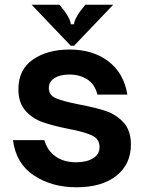

<svg xmlns="http://www.w3.org/2000/svg" viewBox="-20 -783 616 814"><path d="M35 -189H168Q181 -144 216 -119.5Q251 -95 303 -95Q347 -95 374.5 -112Q402 -129 402 -160Q402 -194 369.5 -209Q337 -224 269 -237Q204 -250 161 -265Q118 -280 88 -313.5Q58 -347 58 -405Q58 -488 119.5 -530.5Q181 -573 275 -573Q374 -573 439.5 -523Q505 -473 520 -382H393Q382 -426 350 -446.5Q318 -467 274 -467Q234 -467 210.5 -451.5Q187 -436 187 -410Q187 -379 218 -366Q249 -353 316 -340Q385 -327 428.5 -312.5Q472 -298 503.5 -264Q535 -230 535 -170Q535 -87 473.5 -38Q412 11 304 11Q200 11 124 -39Q48 -89 35 -189ZM280 -589 114 -763H232L255 -734Q280 -698 280 -680H294Q294 -698 319 -734L342 -763H460L294 -589Z"/></svg>

Font: Open Sauce Sans
Style: Bold
Weight: 700
Designer: Alfredo Marco Pradil
Foundry: Creative Sauce Fz LLC
Version: Version 1.477